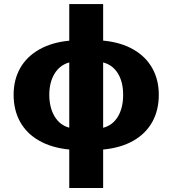

<svg xmlns="http://www.w3.org/2000/svg" viewBox="-20 -738 859 957"><path d="M325.2 7.3Q236.8 -1.5 174.6 -37.1Q112.3 -72.8 80.1 -131.1Q47.9 -189.5 47.9 -265.6Q47.9 -340.3 80.3 -397.9Q112.8 -455.6 175.3 -491.2Q237.8 -526.9 325.2 -535.2V-717.8H494.1V-535.6Q582 -527.3 644.3 -491.7Q706.5 -456.1 739 -398.2Q771.5 -340.3 771.5 -265.6Q771.5 -189 739.3 -130.6Q707 -72.3 644.8 -36.6Q582.5 -1 494.1 7.3V199.2H325.2ZM325.2 -101.6V-426.8Q278.8 -414.1 252.4 -371.6Q226.1 -329.1 225.6 -265.6Q226.1 -200.7 252.4 -157.2Q278.8 -113.8 325.2 -101.6ZM593.8 -265.6Q593.8 -329.6 567.6 -372.1Q541.5 -414.6 494.1 -426.8V-101.1Q541.5 -113.3 567.6 -156.7Q593.8 -200.2 593.8 -265.6Z"/></svg>

Font: Pretendard Std Black
Style: Regular
Weight: 900
Designer: Base glyphs from Inter by Rasmus Andersson; Hangeul glyphs from Noto Sans CJK(Source Han Sans) by Jang Soo-young and Kan
Foundry: Kil Hyung-jin
Version: Version 1.309